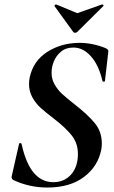

<svg xmlns="http://www.w3.org/2000/svg" viewBox="-20 -828 510 860"><path d="M39 -22Q29 -29 33 -41L65 -182Q65 -187 70.5 -187Q76 -187 77 -182Q114 -12 219 -12Q268 -12 298.5 -46.5Q329 -81 329 -138Q329 -186 301.5 -221Q274 -256 222 -296Q184 -325 162 -345Q140 -365 125 -392Q110 -419 110 -452Q110 -466 113 -481Q129 -556 192.5 -596Q256 -636 336 -636Q395 -636 454 -612Q468 -605 465 -595L450 -465Q449 -462 444.5 -462Q440 -462 439 -465Q423 -535 388 -575Q353 -615 309 -615Q275 -615 253 -596.5Q231 -578 221 -552.5Q211 -527 211 -503Q211 -473 225 -449Q239 -425 258 -407.5Q277 -390 315 -360Q374 -314 405 -276Q436 -238 436 -186Q436 -169 434 -160Q420 -84 357 -36Q294 12 192 12Q111 12 39 -22ZM224 -802Q224 -804 227 -806.5Q230 -809 232 -808L326 -769L437 -808H438Q441 -808 443 -805.5Q445 -803 443 -801L326 -685Q322 -681 316 -681Q311 -681 308 -685L224 -801Z"/></svg>

Font: Cormorant Infant
Style: Bold Italic
Weight: 700
Italic angle: -10°
Designer: Christian Thalmann (Catharsis Fonts)
Foundry: Catharsis Fonts
Version: Version 4.000